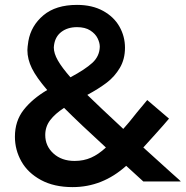

<svg xmlns="http://www.w3.org/2000/svg" viewBox="-20 -742 762 785"><path d="M41 -183Q41 -247 76.5 -292.5Q112 -338 173 -374Q129 -425 110.5 -462.5Q92 -500 92 -537Q92 -548 96 -574Q107 -637 157.5 -679.5Q208 -722 295 -722Q357 -722 401.5 -697.5Q446 -673 468.5 -633Q491 -593 491 -547Q491 -500 470 -464.5Q449 -429 417 -404.5Q385 -380 337 -354Q383 -309 484 -215Q514 -249 518 -255Q530 -271 582 -333L671 -257Q651 -233 613 -191L566 -139L681 -35Q721 0 719 0H566L496 -64Q399 23 277 23Q201 23 147.5 -6Q94 -35 67.5 -82Q41 -129 41 -183ZM285 -84Q322 -84 352.5 -97.5Q383 -111 413 -139Q308 -235 242 -301Q205 -277 185 -250.5Q165 -224 165 -190Q165 -145 198.5 -114.5Q232 -84 285 -84ZM200 -548Q200 -524 216.5 -495Q233 -466 268 -426Q328 -458 357.5 -485Q387 -512 388 -551Q388 -567 379 -585.5Q370 -604 349 -617.5Q328 -631 295 -631Q257 -631 231.5 -612Q206 -593 201 -558Z"/></svg>

Font: Nebula Sans Semibold
Style: Regular
Weight: 600
Designer: Paul D. Hunt for Adobe (as Source Sans)
Foundry: Nebula Entertainment & Broadcasting LLC
Version: Version 1.010